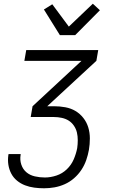

<svg xmlns="http://www.w3.org/2000/svg" viewBox="-20 -789 640 1032"><path d="M217 223Q190 223 164 219.5Q138 216 114.5 207Q91 198 71.5 182Q52 166 40.5 144Q29 122 25 96.5Q21 71 25 44L26 39H91V42Q86 70 94.5 95.5Q103 121 122 137Q141 153 167.5 159Q194 165 221 165Q252 165 283.5 154.5Q315 144 339 121Q363 98 376 68Q389 38 395 7Q398 -14 398 -35.5Q398 -57 393.5 -76.5Q389 -96 377.5 -113Q366 -130 349.5 -140.5Q333 -151 312 -155.5Q291 -160 270 -160H145L155 -218L418 -462H111L121 -520H508L498 -462L234 -218H270Q301 -218 331 -212.5Q361 -207 385.5 -192.5Q410 -178 428 -155Q446 -132 454.5 -104Q463 -76 463 -45Q463 -14 458 16Q453 44 443.5 71.5Q434 99 417.5 124Q401 149 378 169Q355 189 328 201Q301 213 273 218Q245 223 217 223ZM302 -600 216 -738 261 -766 350 -646 479 -769 517 -734 384 -600Z"/></svg>

Font: Iosevka Light Extended
Style: Italic
Weight: 300
Width: 7
Italic angle: -9°
Monospace: yes
Designer: Belleve Invis
Foundry: Belleve Invis
Version: Version 32.5.0; ttfautohint (v1.8.4)